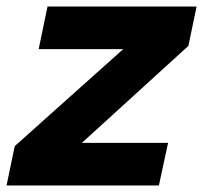

<svg xmlns="http://www.w3.org/2000/svg" viewBox="-58 -566 620 586"><path d="M-38 0 -13 -120 318 -416H60L87 -546H542L517 -426L192 -130H455L427 0Z"/></svg>

Font: Plus Jakarta Display
Style: Bold Italic
Weight: 700
Italic angle: -12°
Designer: Gumpita Rahayu
Foundry: Tokotype Studio
Version: Version 1.000;hotconv 1.0.109;makeotfexe 2.5.65596